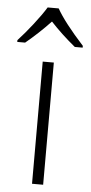

<svg xmlns="http://www.w3.org/2000/svg" viewBox="-83 -799 393 831"><g transform="rotate(5 114.0 -383.0)"><path d="M255.9 -606H221.7Q161.1 -655.8 113.8 -707Q62 -652.3 5.9 -606H-28.3V-613.8Q2 -646.5 35.9 -689.9Q69.8 -733.4 89.8 -766.1H137.7Q170.4 -708 255.9 -613.8ZM137.2 0H88.9V-530.8H137.2Z"/></g></svg>

Font: Open Sans Hebrew Light
Style: Regular
Weight: 300
Foundry: Ascender Corporation, Yanek Iontef
Version: Version 2.001;PS 002.001;hotconv 1.0.70;makeotf.lib2.5.58329